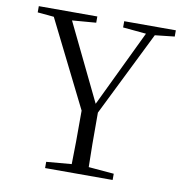

<svg xmlns="http://www.w3.org/2000/svg" viewBox="-81 -802 846 879"><g transform="rotate(10 342.0 -362.5)"><path d="M426 -696 534 -686 363 -330 190 -687 301 -696V-725H29V-696L105 -689L305 -288C305 -166 305 -111 303 -39L186 -29V0H500V-29L382 -39C380 -112 380 -167 380 -292L575 -686L666 -696V-725H426Z"/></g></svg>

Font: Noto Serif CJK TC Light
Style: Regular
Weight: 300
Designer: Ryoko NISHIZUKA 西塚涼子 (kana & ideographs); Frank Grießhammer (Latin, Greek & Cyrillic); Wenlong ZHANG 张文龙 (bopomofo); San
Foundry: Adobe
Version: Version 2.001;hotconv 1.1.0;makeotfexe 2.6.0